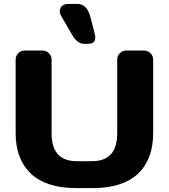

<svg xmlns="http://www.w3.org/2000/svg" viewBox="-20 -959 864 983"><path d="M60.1 -276.9V-653.8Q60.1 -672.9 73.5 -686.5Q86.9 -700.2 106.9 -700.2H198.2Q216.8 -700.2 230.5 -686.5Q244.1 -672.9 244.1 -653.8V-275.9Q244.1 -133.8 373 -133.8H451.2Q580.1 -133.8 580.1 -275.9V-653.8Q580.1 -672.9 593.5 -686.5Q606.9 -700.2 626 -700.2H716.8Q736.8 -700.2 750.5 -686.5Q764.2 -672.9 764.2 -653.8V-276.9Q764.2 -144 687 -69.8Q606.9 3.9 456.1 3.9H368.2Q217.8 3.9 138.2 -69.8Q60.1 -144 60.1 -276.9ZM290 -918Q299.8 -939 332 -939H376Q420.9 -939 439.9 -882.8L463.9 -791Q467.8 -776.9 467.8 -767.1Q467.8 -734.9 432.1 -734.9H409.2Q376 -734.9 349.1 -780.8L295.9 -873Q286.1 -889.2 286.1 -900.1Q286.1 -911.1 290 -918Z"/></svg>

Font: Days One
Style: Regular
Weight: 400
Designer: Alexander Kalachev, Alexey Maslov, Jovanny Lemonad
Foundry: Alexander Kalachev, Alexey Maslov, Jovanny Lemonad
Version: Version 1.002